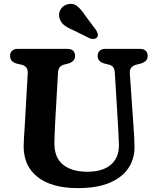

<svg xmlns="http://www.w3.org/2000/svg" viewBox="-20 -952 810 990"><path d="M589 -298 572 -578Q570.5 -597.5 563 -606.5Q555.5 -615.5 540 -619L520 -624Q483.5 -633.5 483.5 -664Q483.5 -680.5 493.8 -690.2Q504 -700 522.5 -700H702.5Q721 -700 731.2 -690.2Q741.5 -680.5 741.5 -664Q741.5 -648 732 -638.5Q722.5 -629 705 -624L685 -619Q666 -614 657 -603.2Q648 -592.5 649.5 -572L668.5 -298.5Q670.5 -273 671.8 -248.8Q673 -224.5 673.5 -198.5Q675 -135.5 643 -86.5Q611 -37.5 545.8 -9.8Q480.5 18 381.5 18Q246 18 173.2 -39.8Q100.5 -97.5 102 -201Q102 -215.5 103.5 -238.8Q105 -262 106.5 -285.8Q108 -309.5 109 -326L123 -575Q125 -611 88.5 -619L68.5 -623.5Q32 -632.5 32 -664Q32 -680.5 42.2 -690.2Q52.5 -700 71.5 -700H328Q347 -700 357 -690.2Q367 -680.5 367 -664Q367 -648 357.5 -638.5Q348 -629 331 -624L311 -619Q281 -612 279 -577L264.5 -322Q263 -290 262 -264Q261 -238 260.5 -217Q259 -141 304 -103.8Q349 -66.5 430 -66.5Q510.5 -66.5 552.5 -103.5Q594.5 -140.5 593 -206Q592 -238.5 591 -259Q590 -279.5 589 -298ZM419.5 -871.5 476 -796Q481.5 -786 484 -777Q486.5 -768 480.5 -759.5Q474.5 -752.5 464.2 -751.2Q454 -750 444 -754L356.5 -797Q326 -809.5 309.5 -823.5Q293 -837.5 286.5 -859Q280.5 -880.5 291.2 -901.2Q302 -922 327 -929.5Q356.5 -937.5 378 -920.2Q399.5 -903 419.5 -871.5Z"/></svg>

Font: Fraunces 9pt S100 SemiBold
Style: Regular
Weight: 600
Version: Version 1.000; ttfautohint (v1.8.3)